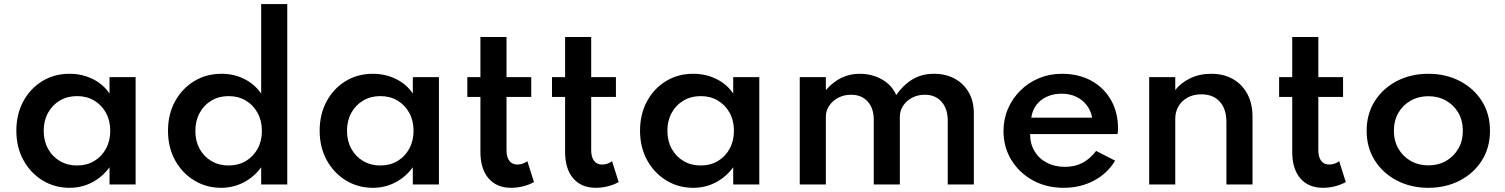

<svg xmlns="http://www.w3.org/2000/svg" viewBox="-20 -880 7182 916"><path d="M312 16Q241 16 183.2 -19.2Q125.5 -54.5 91.8 -116Q58 -177.5 58 -256.5Q58 -334.5 90.8 -395.8Q123.5 -457 181 -492.5Q238.5 -528 312 -528Q372 -528 422.5 -503Q473 -478 502.5 -433.5V-512H627V0H502.5V-82Q468.5 -35.5 419.2 -9.8Q370 16 312 16ZM347.5 -90.5Q394 -90.5 429.5 -111.8Q465 -133 485.5 -170.5Q506 -208 506 -256Q506 -304.5 485.5 -341.8Q465 -379 429.5 -400.2Q394 -421.5 347.5 -421.5Q301.5 -421.5 265.5 -400.2Q229.5 -379 209 -341.5Q188.5 -304 188.5 -256Q188.5 -208 209 -170.5Q229.5 -133 265.5 -111.8Q301.5 -90.5 347.5 -90.5Z M1034.5 16Q964.5 16 906.8 -19Q849 -54 815.2 -115.5Q781.5 -177 781.5 -256Q781.5 -334.5 814.8 -395.8Q848 -457 905.8 -492.5Q963.5 -528 1037.5 -528Q1096.5 -528 1146 -503Q1195.5 -478 1226 -433.5V-860.5H1350.5V0H1226V-82Q1192.5 -36 1142.8 -10Q1093 16 1034.5 16ZM1070.5 -90.5Q1117 -90.5 1152.8 -111.8Q1188.5 -133 1209 -170.2Q1229.5 -207.5 1229.5 -255.5Q1229.5 -303.5 1209 -341.2Q1188.5 -379 1152.8 -400.2Q1117 -421.5 1070.5 -421.5Q1025 -421.5 989 -400.2Q953 -379 932.5 -341.2Q912 -303.5 912 -255Q912 -207.5 932.2 -170.2Q952.5 -133 988.5 -111.8Q1024.5 -90.5 1070.5 -90.5Z M1759 16Q1688 16 1630.2 -19.2Q1572.5 -54.5 1538.8 -116Q1505 -177.5 1505 -256.5Q1505 -334.5 1537.8 -395.8Q1570.5 -457 1628 -492.5Q1685.5 -528 1759 -528Q1819 -528 1869.5 -503Q1920 -478 1949.5 -433.5V-512H2074V0H1949.5V-82Q1915.5 -35.5 1866.2 -9.8Q1817 16 1759 16ZM1794.5 -90.5Q1841 -90.5 1876.5 -111.8Q1912 -133 1932.5 -170.5Q1953 -208 1953 -256Q1953 -304.5 1932.5 -341.8Q1912 -379 1876.5 -400.2Q1841 -421.5 1794.5 -421.5Q1748.5 -421.5 1712.5 -400.2Q1676.5 -379 1656 -341.5Q1635.5 -304 1635.5 -256Q1635.5 -208 1656 -170.5Q1676.5 -133 1712.5 -111.8Q1748.5 -90.5 1794.5 -90.5Z M2419 16Q2349.5 16 2310.8 -29Q2272 -74 2272 -155.5V-417.5H2209.5V-512H2272V-703.5H2396.5V-512H2514.5V-417.5H2396.5V-164Q2396.5 -130.5 2410 -112.8Q2423.5 -95 2448.5 -95Q2474.5 -95 2496 -111L2527.5 -11.5Q2505 1.5 2476 8.8Q2447 16 2419 16Z M2823 16Q2753.5 16 2714.8 -29Q2676 -74 2676 -155.5V-417.5H2613.5V-512H2676V-703.5H2800.5V-512H2918.5V-417.5H2800.5V-164Q2800.5 -130.5 2814 -112.8Q2827.5 -95 2852.5 -95Q2878.5 -95 2900 -111L2931.5 -11.5Q2909 1.5 2880 8.8Q2851 16 2823 16Z M3287.5 16Q3216.5 16 3158.8 -19.2Q3101 -54.5 3067.2 -116Q3033.5 -177.5 3033.5 -256.5Q3033.5 -334.5 3066.2 -395.8Q3099 -457 3156.5 -492.5Q3214 -528 3287.5 -528Q3347.5 -528 3398 -503Q3448.5 -478 3478 -433.5V-512H3602.5V0H3478V-82Q3444 -35.5 3394.8 -9.8Q3345.5 16 3287.5 16ZM3323 -90.5Q3369.5 -90.5 3405 -111.8Q3440.5 -133 3461 -170.5Q3481.5 -208 3481.5 -256Q3481.5 -304.5 3461 -341.8Q3440.5 -379 3405 -400.2Q3369.5 -421.5 3323 -421.5Q3277 -421.5 3241 -400.2Q3205 -379 3184.5 -341.5Q3164 -304 3164 -256Q3164 -208 3184.5 -170.5Q3205 -133 3241 -111.8Q3277 -90.5 3323 -90.5Z M3795.5 0V-512H3920V-450.5Q3955.5 -490 3994.8 -509Q4034 -528 4081 -528Q4141.5 -528 4188.8 -500.5Q4236 -473 4255.5 -426.5Q4290 -475.5 4334 -501.8Q4378 -528 4436 -528Q4491 -528 4533.8 -505.2Q4576.5 -482.5 4601.2 -440.2Q4626 -398 4626 -338.5V0H4501.5V-304.5Q4501.5 -361.5 4471.8 -394.8Q4442 -428 4392 -428Q4358 -428 4331 -413.5Q4304 -399 4288.5 -375Q4273 -351 4273 -323.5V0H4148.5V-309.5Q4148.5 -363.5 4119.5 -395.8Q4090.5 -428 4040.5 -428Q4006 -428 3978.8 -413.5Q3951.5 -399 3935.8 -375.2Q3920 -351.5 3920 -324V0Z M5054.5 16Q4972.5 16 4907.8 -19.5Q4843 -55 4805.2 -116.5Q4767.5 -178 4767.5 -255Q4767.5 -312 4789 -361.5Q4810.5 -411 4848.5 -448.5Q4886.5 -486 4937 -507Q4987.5 -528 5046 -528Q5126 -528 5186.2 -495Q5246.5 -462 5280.2 -403Q5314 -344 5314 -265.5Q5314 -259 5313.5 -254.8Q5313 -250.5 5311.5 -240.5H4894.5Q4894.5 -194 4915.5 -158.8Q4936.5 -123.5 4974.2 -103.8Q5012 -84 5061 -84Q5107.5 -84 5143.8 -102.8Q5180 -121.5 5209.5 -160L5300 -113.5Q5263.5 -52.5 5198.8 -18.2Q5134 16 5054.5 16ZM4900 -318.5H5190.5Q5184 -353.5 5164 -379Q5144 -404.5 5113.5 -418.8Q5083 -433 5045.5 -433Q5006 -433 4975 -419Q4944 -405 4924.5 -379.5Q4905 -354 4900 -318.5Z M5462.5 0V-512H5587V-450.5Q5613.5 -484.5 5657.8 -506.2Q5702 -528 5759 -528Q5818 -528 5862.2 -502.8Q5906.5 -477.5 5931 -431.5Q5955.5 -385.5 5955.5 -322.5V0H5831V-296.5Q5831 -360.5 5799.2 -395.2Q5767.5 -430 5711.5 -430Q5673 -430 5645 -414.2Q5617 -398.5 5602 -372.2Q5587 -346 5587 -314V0Z M6292 16Q6222.5 16 6183.8 -29Q6145 -74 6145 -155.5V-417.5H6082.5V-512H6145V-703.5H6269.5V-512H6387.5V-417.5H6269.5V-164Q6269.5 -130.5 6283 -112.8Q6296.5 -95 6321.5 -95Q6347.5 -95 6369 -111L6400.5 -11.5Q6378 1.5 6349 8.8Q6320 16 6292 16Z M6794.5 16Q6711.5 16 6644.8 -18.5Q6578 -53 6539 -114.5Q6500 -176 6500 -256Q6500 -336.5 6539 -397.8Q6578 -459 6644.5 -493.5Q6711 -528 6794.5 -528Q6877.5 -528 6944.2 -493.5Q7011 -459 7049.8 -397.8Q7088.5 -336.5 7088.5 -256Q7088.5 -176 7049.8 -114.5Q7011 -53 6944.2 -18.5Q6877.5 16 6794.5 16ZM6794.5 -91Q6841.5 -91 6878.8 -112.2Q6916 -133.5 6937.5 -170.8Q6959 -208 6959 -256Q6959 -304.5 6937.5 -341.8Q6916 -379 6878.8 -400Q6841.5 -421 6794.5 -421Q6748 -421 6710.5 -400Q6673 -379 6651.5 -341.8Q6630 -304.5 6630 -256Q6630 -208 6651.5 -170.8Q6673 -133.5 6710.5 -112.2Q6748 -91 6794.5 -91Z"/></svg>

Font: Spartan Thin SemiBold
Style: Regular
Weight: 600
Version: Version 1.004